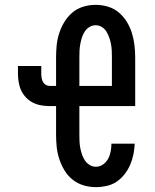

<svg xmlns="http://www.w3.org/2000/svg" viewBox="-20 -763 640 791"><path d="M375 8Q349 8 324 0.5Q299 -7 279 -23Q259 -39 245.5 -61.5Q232 -84 224 -108.5Q216 -133 213.5 -158.5Q211 -184 211 -210V-326H185Q167 -326 149.5 -329Q132 -332 116 -340Q100 -348 87.5 -361Q75 -374 67.5 -390Q60 -406 57 -424Q54 -442 54 -459V-491H150V-459Q150 -451 151.5 -442Q153 -433 157 -425.5Q161 -418 168.5 -413.5Q176 -409 185 -409H211V-525Q211 -551 213.5 -576.5Q216 -602 224 -626.5Q232 -651 245.5 -673Q259 -695 278.5 -711.5Q298 -728 323 -735.5Q348 -743 374 -743Q400 -743 425 -735.5Q450 -728 469.5 -711.5Q489 -695 502.5 -673Q516 -651 523.5 -626.5Q531 -602 534 -576.5Q537 -551 537 -525V-326H307V-210Q307 -196 307.5 -182Q308 -168 310.5 -154.5Q313 -141 317.5 -127.5Q322 -114 329.5 -102.5Q337 -91 349 -83.5Q361 -76 375 -76Q391 -76 404.5 -85.5Q418 -95 425.5 -109Q433 -123 436 -139Q439 -155 439 -171H535Q534 -148 529.5 -126Q525 -104 516 -83.5Q507 -63 493 -45Q479 -27 460.5 -14.5Q442 -2 419.5 3Q397 8 375 8ZM441 -409V-525Q441 -539 440.5 -552.5Q440 -566 437.5 -580Q435 -594 430.5 -607Q426 -620 419 -632Q412 -644 400 -651.5Q388 -659 374 -659Q360 -659 348 -651.5Q336 -644 328.5 -632Q321 -620 317 -607Q313 -594 310.5 -580Q308 -566 307.5 -552.5Q307 -539 307 -525V-409Z"/></svg>

Font: Iosevka Slab Medium Extended
Style: Regular
Weight: 500
Width: 7
Monospace: yes
Designer: Belleve Invis
Foundry: Belleve Invis
Version: Version 11.1.1; ttfautohint (v1.8.3)